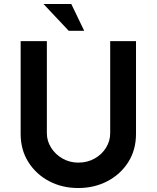

<svg xmlns="http://www.w3.org/2000/svg" viewBox="-20 -939 789 967"><path d="M216 -268Q216 -229 237.5 -195Q259 -161 295 -140.5Q331 -120 374 -120Q420 -120 456.5 -140.5Q493 -161 514 -195Q535 -229 535 -268V-732H665V-265Q665 -184 626 -122.5Q587 -61 521 -26.5Q455 8 374 8Q293 8 227.5 -26.5Q162 -61 123 -122.5Q84 -184 84 -265V-732H216ZM199 -919H339L404 -784H326Z"/></svg>

Font: Reem Kufi Fun SemiBold
Style: Regular
Weight: 600
Designer: Khaled Hosny
Version: Version 1.005